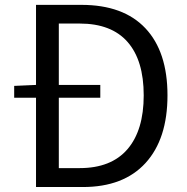

<svg xmlns="http://www.w3.org/2000/svg" viewBox="-20 -753 752 773"><path d="M216.8 -76.2H300.8Q427.7 -76.2 493.2 -152.3Q558.6 -228.5 558.6 -369.1Q558.6 -509.8 493.7 -584Q428.7 -658.2 300.8 -658.2H216.8V-411.1H383.8V-359.4H216.8ZM125 -733.4H307.6Q476.6 -733.4 565.4 -639.2Q654.3 -544.9 654.3 -369.1Q654.3 -193.4 565.9 -96.7Q477.5 0 313.5 0H125V-359.4H37.1V-407.2L125 -411.1Z"/></svg>

Font: irohakakuC Regular
Style: Regular
Weight: 400
Designer: [Source Han Sans]
Ryoko NISHIZUKA Ë•øÂ°öÊ∂ºÂ≠ê (kana & ideographs); Paul D. Hunt (Latin, Greek & Cyrillic); Wenlong ZHAN
Version: Version 1.001.20160904